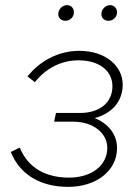

<svg xmlns="http://www.w3.org/2000/svg" viewBox="-20 -722 544 748"><path d="M246 6C354 6 436 -56 436 -145C436 -196 405 -239 349 -262C417 -280 458 -328 458 -392C458 -466 390 -524 289 -524C210 -524 136 -486 87 -424L116 -402C159 -456 218 -487 286 -487C368 -487 418 -445 418 -386C418 -319 364 -282 293 -282H198L191 -248H264C347 -248 398 -201 398 -146C398 -77 336 -30 249 -30C165 -30 91 -63 57 -147L22 -130C59 -38 142 6 246 6ZM235 -641C252 -641 268 -655 268 -674C268 -689 258 -702 241 -702C223 -702 207 -686 207 -667C207 -652 218 -641 235 -641ZM403 -641C420 -641 436 -655 436 -674C436 -689 425 -702 409 -702C391 -702 375 -686 375 -667C375 -652 386 -641 403 -641Z"/></svg>

Font: Fixel Display ExtraLight
Style: Italic
Weight: 200
Italic angle: -10°
Designer: AlfaBravo + MacPaw
Foundry: Kyrylo Tkachov, Marchela Mozhyna, Serhii Makarenko, Maria Weinstein, Zakhar Kryvoshyya
Version: Version 1.210;Glyphs 3.2 (3217)